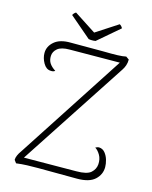

<svg xmlns="http://www.w3.org/2000/svg" viewBox="-126 -934 810 1021"><g transform="rotate(15 279.0 -423.5)"><path d="M63 5 51 -11Q51 -23 57 -36.5Q63 -50 72 -62L462 -662L474 -655L182 -653Q136 -653 115.5 -636Q95 -619 94 -595Q93 -571 104 -554.5Q115 -538 137 -524Q128 -516 112 -518Q88 -519 72.5 -546Q57 -573 57 -601Q57 -638 88 -664.5Q119 -691 178 -690H355Q405 -689 435 -690Q465 -691 482 -695L499 -683Q499 -665 494 -650.5Q489 -636 481 -624L85 -19L83 -35L383 -37Q442 -37 463.5 -56.5Q485 -76 487 -103Q489 -132 476.5 -153.5Q464 -175 448 -185Q455 -188 458.5 -189.5Q462 -191 468 -191Q488 -190 501 -174Q514 -158 520 -137Q526 -116 526 -98Q526 -57 495 -28.5Q464 0 397 0L183 -1Q153 -1 123 0Q93 1 63 5ZM303 -733Q297 -732 290.5 -731.5Q284 -731 277.5 -731.5Q271 -732 265 -733L147 -834Q149 -839 154 -844.5Q159 -850 164 -852L284 -774L404 -852Q409 -850 414 -844.5Q419 -839 421 -834Z"/></g></svg>

Font: Arima ExtraLight
Style: Regular
Weight: 250
Designer: Joana Correia and Natanael Gama
Foundry: NDISCOVER
Version: Version 1.101;gftools[0.9.23]